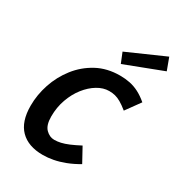

<svg xmlns="http://www.w3.org/2000/svg" viewBox="-217 -1070 1135 1224"><g transform="rotate(30 350.5 -458.0)"><path d="M282 15Q175 15 117 -43.5Q59 -102 59 -219Q59 -299 85.5 -378.5Q112 -458 163.5 -524Q215 -590 289 -630Q363 -670 458 -670Q496 -670 530.5 -663Q565 -656 598 -639Q631 -622 665 -593L589 -488Q557 -514 534 -527Q511 -540 491 -545Q471 -550 447 -550Q404 -550 361.5 -524.5Q319 -499 284 -454.5Q249 -410 228 -351Q207 -292 207 -225Q207 -161 235 -133Q263 -105 297 -105Q320 -105 344.5 -110.5Q369 -116 400 -129Q431 -142 473 -164L530 -60Q484 -33 441 -16.5Q398 0 358.5 7.5Q319 15 282 15ZM394 -810 668 -931 701 -842 424 -736Z"/></g></svg>

Font: Intel One Mono Light
Style: Italic
Weight: 300
Italic angle: -16°
Monospace: yes
Designer: Fred Shallcrass
Foundry: Frere-Jones Type LLC
Version: Version 1.004